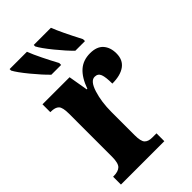

<svg xmlns="http://www.w3.org/2000/svg" viewBox="-233 -842 917 917"><g transform="rotate(-45 225.5 -383.0)"><path d="M11 -53H15Q46 -53 60.5 -67Q75 -81 75 -125V-415Q75 -457 62.5 -470Q50 -483 20 -483H17V-536H200L217 -437H221Q241 -493 272 -520.5Q303 -548 350 -548Q395 -548 417 -523.5Q439 -499 439 -458Q439 -414 408.5 -392Q378 -370 323 -370Q323 -414 315.5 -433.5Q308 -453 286 -453Q258 -453 241 -399Q224 -345 224 -277V-120Q224 -79 236.5 -66Q249 -53 275 -53H304V0H11ZM25 -756V-766H142Q153 -737 173.5 -695.5Q194 -654 213 -619V-606H147Q117 -635 77.5 -683Q38 -731 25 -756ZM188 -756V-766H304Q322 -719 374 -619V-606H309Q279 -635 240 -683Q201 -731 188 -756Z"/></g></svg>

Font: Noto Serif CondExtraBold
Style: Regular
Weight: 800
Width: 3
Designer: Monotype Design Team
Foundry: Monotype Imaging Inc.
Version: Version 1.001